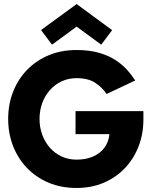

<svg xmlns="http://www.w3.org/2000/svg" viewBox="-20 -920 775 952"><path d="M354.5 -369H691V-327Q691 -256 667.2 -194.5Q643.5 -133 599.5 -86.5Q555.5 -40 494.5 -14Q433.5 12 359.5 12Q283 12 220.8 -14.2Q158.5 -40.5 113.5 -87.5Q68.5 -134.5 44.5 -196.8Q20.5 -259 20.5 -330.5Q20.5 -401.5 44.5 -463.8Q68.5 -526 113.5 -572.8Q158.5 -619.5 220.8 -645.8Q283 -672 359.5 -672Q422 -672 469.8 -658.5Q517.5 -645 552 -622.5Q586.5 -600 610.5 -573.2Q634.5 -546.5 650.5 -521L508.5 -454Q488 -485.5 452.8 -509Q417.5 -532.5 359.5 -532.5Q319 -532.5 285.2 -516.5Q251.5 -500.5 227 -472.8Q202.5 -445 189.2 -408.2Q176 -371.5 176 -330.5Q176 -289 189.2 -252.5Q202.5 -216 227 -188Q251.5 -160 285.2 -144.2Q319 -128.5 359.5 -128.5Q395 -128.5 424 -137.5Q453 -146.5 474.2 -163.5Q495.5 -180.5 507.8 -203.8Q520 -227 522.5 -255H354.5ZM238 -698.5 183.5 -771 360 -900 536 -770.5 482 -698.5 360 -788Z"/></svg>

Font: League Spartan Thin
Style: Bold
Weight: 700
Version: Version 2.002